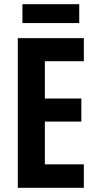

<svg xmlns="http://www.w3.org/2000/svg" viewBox="-20 -896 463 916"><path d="M87 -876V-786H358V-876ZM380 -112H194V-316H368V-426H194V-604H380V-714H65V0H380Z"/></svg>

Font: Noto Sans UI Condensed
Style: Bold
Weight: 700
Width: 3
Designer: Monotype Design Team
Foundry: Monotype Imaging Inc.
Version: 1.001